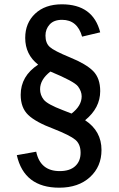

<svg xmlns="http://www.w3.org/2000/svg" viewBox="-20 -699 551 891"><path d="M445 -549 361 -529Q339 -607 268 -607Q230 -607 210.5 -585.5Q191 -564 191 -534Q191 -499 211 -481Q231 -463 304 -433Q380 -402 412.5 -369Q445 -336 445 -276Q445 -198 375 -141Q451 -91 451 -3Q451 74 397.5 123Q344 172 255 172Q92 172 58 21L148 5Q167 95 257 95Q304 95 329 72Q354 49 354 10Q354 -30 329.5 -50.5Q305 -71 229 -101Q146 -132 111 -165.5Q76 -199 76 -259Q76 -346 157 -399Q97 -446 97 -523Q97 -592 143 -635.5Q189 -679 267 -679Q412 -679 445 -549ZM214 -367Q166 -330 166 -285Q166 -258 183 -236.5Q200 -215 271 -188Q305 -175 312 -172Q359 -208 359 -252Q359 -275 342 -298Q325 -321 214 -367Z"/></svg>

Font: Fette Mikado
Style: Regular
Weight: 400
Designer: Peter Wiegel
Foundry: Peter Wiegel
Version: Version 1.000